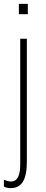

<svg xmlns="http://www.w3.org/2000/svg" viewBox="-28 -727 235 987"><path d="M69 -654H115V-707H69ZM27 240C84 240 110 197 110 104V-528H76V115C76 165 67 206 28 206C17 206 4 202 -8 197V232C1 237 12 240 27 240Z"/></svg>

Font: Kathrein 37 Thin Condensed
Style: Regular
Weight: 250
Width: 3
Designer: Lazydogs Typefoundry, based on Open Sans by Ascender Corporation
Foundry: Lazydogs Typefoundry
Version: Version 1.003;PS 001.003;hotconv 1.0.88;makeotf.lib2.5.64775